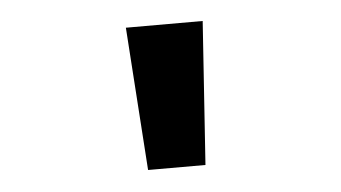

<svg xmlns="http://www.w3.org/2000/svg" viewBox="-33 -809 681 383"><g transform="rotate(-5 307.5 -617.5)"><path d="M249.7 -474.4 230.3 -761H384.1L364.6 -474.4Z"/></g></svg>

Font: Fira Code
Style: Bold
Weight: 700
Monospace: yes
Designer: Carrois Corporate, Edenspiekermann AG, Nikita Prokopov
Foundry: Carrois Corporate, Edenspiekermann AG, Nikita Prokopov
Version: Version 6.000; ttfautohint (v1.8.2) -l 8 -r 50 -G 200 -x 14 